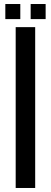

<svg xmlns="http://www.w3.org/2000/svg" viewBox="-20 -935 253 955"><path d="M58 0V-800H155V0ZM132.5 -840V-915H207V-840ZM6.5 -840V-915H81V-840Z"/></svg>

Font: Big Shoulders Stencil Text SemiBold
Style: Regular
Weight: 600
Designer: Patric King
Foundry: XO Type Co
Version: Version 1.000